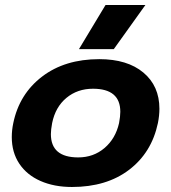

<svg xmlns="http://www.w3.org/2000/svg" viewBox="-20 -731 682 766"><path d="M401 -711H560L434 -535H295ZM27 -184Q27 -212 33 -240Q57 -356 148 -425.5Q239 -495 376 -495Q488 -495 552 -441.5Q616 -388 616 -297Q616 -270 610 -240Q585 -122 495 -53.5Q405 15 267 15Q196 15 141.5 -9Q87 -33 57 -78Q27 -123 27 -184ZM455 -240Q460 -267 460 -285Q460 -377 351 -377Q289 -377 245 -340.5Q201 -304 188 -240Q183 -213 183 -196Q183 -103 292 -103Q353 -103 397 -140.5Q441 -178 455 -240Z"/></svg>

Font: Prompt SemiBold
Style: Italic
Weight: 600
Italic angle: -12°
Designer: Katatrad Team
Foundry: CadsonDemak
Version: Version 1.001